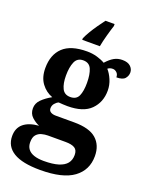

<svg xmlns="http://www.w3.org/2000/svg" viewBox="-181 -857 922 1188"><g transform="rotate(20 280.0 -263.0)"><path d="M236 240Q118 240 60 204.5Q2 169 2 101Q2 48 37 19Q72 -10 137 -15Q110 -26 87 -47.5Q64 -69 64 -104Q64 -137 89 -162Q114 -187 153 -209Q109 -225 80 -264Q51 -303 51 -364Q51 -452 102 -500.5Q153 -549 260 -549Q295 -549 326 -540Q357 -531 379 -518Q405 -547 429 -560.5Q453 -574 483 -574Q519 -574 537 -557Q555 -540 555 -517Q555 -495 540 -477.5Q525 -460 484 -460Q484 -480 472 -491Q460 -502 446 -502Q426 -502 413 -491Q433 -469 447.5 -435Q462 -401 462 -364Q462 -288 413 -238.5Q364 -189 260 -189Q249 -189 230 -190Q211 -191 202 -192Q188 -186 177 -172.5Q166 -159 166 -141Q166 -125 179 -117Q192 -109 213 -109H334Q434 -109 480 -68.5Q526 -28 526 44Q526 136 455 188Q384 240 236 240ZM238 180Q297 180 334 168.5Q371 157 388.5 135Q406 113 406 80Q406 48 386 35.5Q366 23 325 23H209Q189 23 168.5 28.5Q148 34 134 50Q120 66 120 99Q120 126 133.5 144Q147 162 173.5 171Q200 180 238 180ZM257 -248Q297 -248 311 -279.5Q325 -311 325 -365Q325 -421 310.5 -455Q296 -489 256 -489Q217 -489 202 -454Q187 -419 187 -364Q187 -312 202.5 -280Q218 -248 257 -248ZM206 -616Q215 -637 231 -664Q247 -691 266 -718Q285 -745 301 -766H361V-753Q351 -723 339.5 -681Q328 -639 322 -606H206Z"/></g></svg>

Font: Noto Serif Test
Style: Regular
Weight: 400
Version: Version 1.000